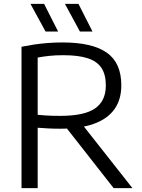

<svg xmlns="http://www.w3.org/2000/svg" viewBox="-20 -966 730 986"><path d="M90.5 0V-726Q120.5 -732 153.5 -737Q186.5 -742 223.2 -745Q260 -748 301.5 -748Q454 -748 528.5 -695.5Q603 -643 603 -528Q603 -454 567.2 -404.5Q531.5 -355 461.5 -330Q391.5 -305 287.5 -305Q254.5 -305 228.2 -306.5Q202 -308 173.5 -310V0ZM563.5 0 290 -349H385L660 0ZM289.5 -371Q413.5 -371 468.5 -409.5Q523.5 -448 523.5 -527Q523.5 -583.5 500.8 -617.5Q478 -651.5 430 -667Q382 -682.5 306 -682.5Q264.5 -682.5 234 -679.2Q203.5 -676 173.5 -670.5V-376.5Q194.5 -374.5 212 -373.2Q229.5 -372 247.8 -371.5Q266 -371 289.5 -371ZM390.5 -804 313.5 -946H383L455 -804ZM214 -804 136.5 -946H206.5L278.5 -804Z"/></svg>

Font: Encode Sans SemiExpanded
Style: Regular
Weight: 400
Width: 6
Designer: Multiple Designers
Foundry: Impallari Type
Version: Version 3.002